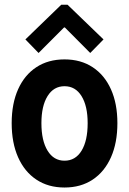

<svg xmlns="http://www.w3.org/2000/svg" viewBox="-20 -795 553 822"><path d="M256.2 7.8Q186.5 7.8 135.8 -26Q85 -59.7 57.5 -121.6Q30 -183.5 30 -267.7Q30 -351.5 57.5 -412.8Q85 -474.1 135.8 -507.4Q186.5 -540.7 256.2 -540.7Q326 -540.7 376.8 -507.2Q427.6 -473.8 455.1 -412.5Q482.6 -351.2 482.6 -267.7Q482.6 -183.6 455.1 -121.7Q427.6 -59.8 376.8 -26Q326 7.8 256.2 7.8ZM256.2 -107Q303 -107 329.2 -149.8Q355.3 -192.6 355.3 -267.7Q355.3 -341 329.2 -383.4Q303 -425.9 256.2 -425.9Q209.9 -425.9 183.6 -383.6Q157.3 -341.3 157.3 -267.7Q157.3 -193 183.6 -150Q209.9 -107 256.2 -107ZM145.1 -568.2 88.7 -626.2 242.2 -774.7H269.2L423.2 -626.2L366.3 -568.2L257.6 -677.5H254.3Z"/></svg>

Font: Reddit Sans Condensed
Style: Regular
Weight: 400
Designer: Stephen Hutchings
Foundry: Reddit
Version: Version 1.014